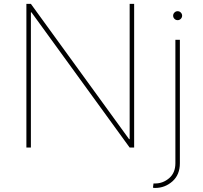

<svg xmlns="http://www.w3.org/2000/svg" viewBox="-20 -747 1030 972"><path d="M113.6 0V-727.3H136.4L633.5 -42.6H636.4V-727.3H659.1V0H636.4L139.2 -684.7H136.4V0ZM754.3 203.1 757.1 181.8H765.6Q805.4 181.8 837 154.5Q867.9 127.5 867.9 79.5V-545.5H890.6V79.5Q890.6 137.4 853.3 170.8Q815.3 204.5 765.6 204.5Q763.5 204.5 761 204.4Q758.5 204.2 754.3 203.1ZM879.3 -690.3Q888.5 -690.3 895.2 -683.6Q902 -676.8 902 -667.6Q902 -658.4 895.2 -651.6Q888.5 -644.9 879.3 -644.9Q870 -644.9 863.3 -651.6Q856.5 -658.4 856.5 -667.6Q856.5 -676.8 863.3 -683.6Q870 -690.3 879.3 -690.3Z"/></svg>

Font: Inter P Thin
Style: Regular
Weight: 100
Designer: Rasmus Andersson
Foundry: rsms
Version: Version 3.018;git-588b23468